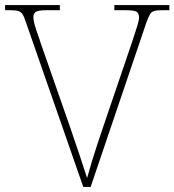

<svg xmlns="http://www.w3.org/2000/svg" viewBox="-20 -734 685 754"><path d="M82 -646Q75 -668 68.5 -678Q62 -688 51 -691Q40 -694 17 -694H0V-714H215V-694H166Q129 -694 120 -687Q111 -680 111 -666Q111 -655 116.5 -635.5Q122 -616 129 -597Q136 -578 139 -567L252 -244Q275 -177 291.5 -128Q308 -79 322 -35Q331 -67 340 -97Q349 -127 360.5 -162Q372 -197 388 -244L498 -567Q501 -577 507.5 -596Q514 -615 520 -635Q526 -655 526 -666Q526 -680 517.5 -687Q509 -694 471 -694H429V-714H645V-694H620Q597 -694 586 -691Q575 -688 569 -678Q563 -668 555 -646L336 0H307Z"/></svg>

Font: Noto Serif Thin
Style: Regular
Weight: 100
Designer: Monotype Design Team
Foundry: Monotype Imaging Inc.
Version: Version 2.015